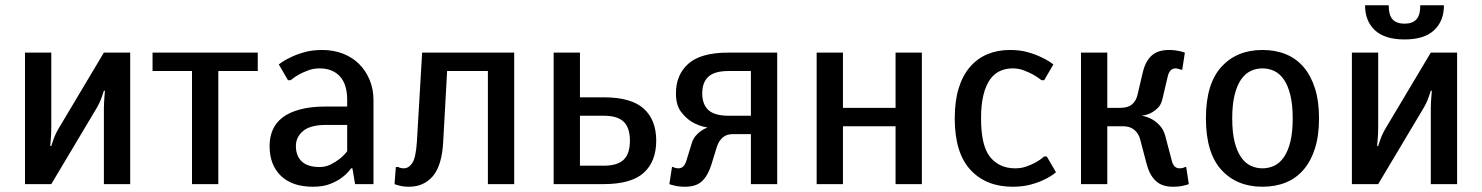

<svg xmlns="http://www.w3.org/2000/svg" viewBox="-20 -700 5635 730"><path d="M175 0H75V-500H175V-215Q175 -204 174.5 -192Q174 -180 173 -169Q172 -157 171 -145H175Q179 -157 183 -169Q191 -192 205 -215L375 -500H475V0H375V-285Q375 -296 375.5 -308Q376 -320 377 -331Q378 -343 379 -355H375Q371 -343 367 -331Q359 -308 345 -285Z M960 -430H810V0H710V-430H560V-500H960Z M1300 -320Q1300 -380 1272 -410Q1244 -440 1195 -440Q1172 -440 1152 -432.5Q1132 -425 1117 -417Q1099 -407 1085 -395H1075L1040 -455Q1059 -470 1085 -482Q1107 -493 1137 -501.5Q1167 -510 1205 -510Q1248 -510 1284 -496Q1320 -482 1345.5 -456.5Q1371 -431 1385.5 -396Q1400 -361 1400 -320V0H1330L1320 -60H1315Q1301 -40 1280 -25Q1262 -11 1235 -0.5Q1208 10 1170 10Q1091 10 1048 -31.5Q1005 -73 1005 -145Q1005 -179 1017 -206.5Q1029 -234 1054.5 -253.5Q1080 -273 1121 -284Q1162 -295 1220 -295H1300ZM1300 -225H1220Q1160 -225 1132.5 -202Q1105 -179 1105 -145Q1105 -107 1127.5 -86Q1150 -65 1195 -65Q1218 -65 1237 -74.5Q1256 -84 1270 -95Q1287 -108 1300 -125Z M1515 -60Q1534 -60 1547.5 -80Q1561 -100 1565 -160L1585 -500H1935V0H1835V-430H1680L1665 -160Q1660 -70 1625.5 -30Q1591 10 1535 10Q1513 10 1496 5Q1487 3 1480 0L1485 -65H1495Q1497 -63 1501 -62Q1509 -60 1515 -60Z M2275 -330Q2380 -330 2427.5 -287Q2475 -244 2475 -165Q2475 -86 2427.5 -43Q2380 0 2275 0H2085V-500H2185V-330ZM2185 -260V-70H2275Q2328 -70 2351.5 -93Q2375 -116 2375 -165Q2375 -214 2351.5 -237Q2328 -260 2275 -260Z M2765 -190Q2742 -190 2727 -176.5Q2712 -163 2705 -140L2685 -75Q2672 -33 2649.5 -11.5Q2627 10 2585 10Q2560 10 2542 5Q2532 3 2525 0L2535 -65H2540Q2542 -63 2546 -62Q2554 -60 2560 -60Q2581 -60 2590 -90L2610 -155Q2615 -172 2625 -183.5Q2635 -195 2645 -202Q2656 -210 2670 -215Q2636 -221 2610 -237Q2587 -251 2568.5 -276Q2550 -301 2550 -345Q2550 -416 2597.5 -458Q2645 -500 2750 -500H2935V0H2835V-190ZM2835 -260V-430H2750Q2697 -430 2673.5 -408.5Q2650 -387 2650 -345Q2650 -303 2673.5 -281.5Q2697 -260 2750 -260Z M3485 0H3385V-220H3185V0H3085V-500H3185V-290H3385V-500H3485Z M3830 -440Q3804 -440 3782 -430Q3760 -420 3744 -397.5Q3728 -375 3719 -338.5Q3710 -302 3710 -250Q3710 -145 3745 -102.5Q3780 -60 3840 -60Q3863 -60 3882.5 -67Q3902 -74 3917 -82Q3935 -92 3950 -105H3960L3995 -45Q3976 -29 3950 -17Q3928 -6 3898 2Q3868 10 3830 10Q3729 10 3669.5 -54.5Q3610 -119 3610 -250Q3610 -316 3625 -364.5Q3640 -413 3668 -445.5Q3696 -478 3734.5 -494Q3773 -510 3820 -510Q3858 -510 3888 -501.5Q3918 -493 3940 -482Q3966 -470 3985 -455L3950 -395H3940Q3925 -407 3907 -417Q3892 -425 3872.5 -432.5Q3853 -440 3830 -440Z M4320 -260Q4341 -257 4359 -247Q4374 -239 4388.5 -224Q4403 -209 4410 -185L4435 -90Q4442 -60 4465 -60Q4471 -60 4479 -62Q4483 -63 4485 -65H4490L4500 0Q4493 3 4483 5Q4465 10 4440 10Q4398 10 4374.5 -12Q4351 -34 4340 -75L4315 -170Q4309 -193 4292.5 -206.5Q4276 -220 4250 -220H4190V0H4090V-500H4190V-290H4240Q4269 -290 4284.5 -303.5Q4300 -317 4305 -340L4325 -425Q4335 -467 4358.5 -488.5Q4382 -510 4425 -510Q4438 -510 4449 -508.5Q4460 -507 4468 -505Q4478 -502 4485 -500L4475 -435H4470Q4468 -436 4464 -437Q4461 -438 4457.5 -439Q4454 -440 4450 -440Q4427 -440 4420 -410L4400 -325Q4395 -302 4382 -289.5Q4369 -277 4355 -270Q4339 -262 4320 -260Z M4995 -250Q4995 -184 4979.5 -135.5Q4964 -87 4936 -54.5Q4908 -22 4868.5 -6Q4829 10 4780 10Q4682 10 4623.5 -54.5Q4565 -119 4565 -250Q4565 -381 4623.5 -445.5Q4682 -510 4780 -510Q4829 -510 4868.5 -494Q4908 -478 4936 -445.5Q4964 -413 4979.5 -364.5Q4995 -316 4995 -250ZM4895 -250Q4895 -302 4886 -338.5Q4877 -375 4861.5 -397.5Q4846 -420 4825 -430Q4804 -440 4780 -440Q4756 -440 4735 -430Q4714 -420 4698.5 -397.5Q4683 -375 4674 -338.5Q4665 -302 4665 -250Q4665 -197 4674 -161Q4683 -125 4698.5 -102.5Q4714 -80 4735 -70Q4756 -60 4780 -60Q4804 -60 4825 -70Q4846 -80 4861.5 -102.5Q4877 -125 4886 -161Q4895 -197 4895 -250Z M5220 0H5120V-500H5220V-215Q5220 -204 5219.5 -192Q5219 -180 5218 -169Q5217 -157 5216 -145H5220Q5224 -157 5228 -169Q5236 -192 5250 -215L5420 -500H5520V0H5420V-285Q5420 -296 5420.5 -308Q5421 -320 5422 -331Q5423 -343 5424 -355H5420Q5416 -343 5412 -331Q5404 -308 5390 -285ZM5320 -610Q5350 -610 5365 -626Q5380 -642 5380 -680H5470Q5470 -620 5432.5 -585Q5395 -550 5320 -550Q5245 -550 5207.5 -585Q5170 -620 5170 -680H5260Q5260 -642 5275 -626Q5290 -610 5320 -610Z"/></svg>

Font: Scada
Style: Regular
Weight: 400
Designer: Jovanny Lemonad
Foundry: Jovanny Lemonad
Version: Version 3.005; ttfautohint (v0.91) -l 8 -r 50 -G 200 -x 0 -w